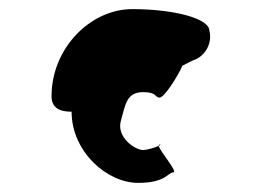

<svg xmlns="http://www.w3.org/2000/svg" viewBox="-20 -701 591 421"><path d="M93 -490C93 -465 110 -456 137 -456C137 -369 214 -300 283 -300C344 -300 348 -323 360 -323C371 -323 331 -369 328 -381C319 -377 301 -372 294 -372C276 -372 235 -400 245 -436C255 -471 257 -499 294 -499C325 -499 319 -487 330 -487C340 -487 369 -532 380 -557C394 -564 403 -569 407 -570C432 -580 446 -609 439 -634C439 -660 363 -681 270 -681C178 -681 93 -595 93 -490ZM328 -381C332 -383 334 -384 330 -384C328 -384 328 -383 328 -381Z"/></svg>

Font: Ampere
Style: SCCnd
Weight: 400
Version: Version 1